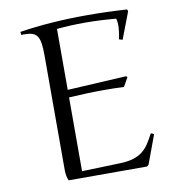

<svg xmlns="http://www.w3.org/2000/svg" viewBox="-80 -783 788 856"><g transform="rotate(-10 314.0 -355.5)"><path d="M228 -29.8 399.9 -35.2Q435.5 -36.1 460 -43.5Q484.4 -50.8 502 -64.2Q519.5 -77.6 532.7 -97.4Q545.9 -117.2 559.1 -143.1L573.2 -137.2L524.9 -6.8L517.1 0H162.1Q152.8 -20 152.8 -47.9V-566.9Q152.8 -599.1 149.9 -619.9Q147 -640.6 139.2 -653.1Q131.3 -665.5 117.4 -670.4Q103.5 -675.3 81.5 -675.3Q78.1 -675.3 74.5 -675.3Q70.8 -675.3 66.9 -674.8L64.9 -689Q204.1 -710.9 371.6 -710.9Q457 -710.9 550.8 -705.1L554.2 -696.8L507.8 -575.2L492.2 -580.1Q496.1 -598.6 498 -614.3Q500 -629.9 500 -644.8Q500 -659.7 496.1 -672.9Q459.5 -676.3 424.1 -678Q388.7 -679.7 353.5 -679.7Q289.6 -679.7 228 -673.8V-397.9L495.1 -412.6L500 -407.2L477.1 -367.2Q455.1 -368.2 432.6 -368.7Q410.2 -369.1 386.7 -369.1Q348.6 -369.1 309.1 -367.7Q269.5 -366.2 228 -363.8Z"/></g></svg>

Font: Junge
Style: Regular
Weight: 400
Designer: Alexei Vanyashin
Foundry: Cyreal (www.cyreal.org)
Version: Version 1.002